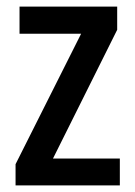

<svg xmlns="http://www.w3.org/2000/svg" viewBox="-20 -560 407 580"><path d="M342 0V-81H140L334 -470V-540H39V-458H225L27 -64V0Z"/></svg>

Font: Noto Sans Lao Looped Condensed Medium
Style: Regular
Weight: 500
Width: 3
Designer: Mark Frömberg, Ben Mitchell
Foundry: The Fontpad Ltd
Version: Version 1.002